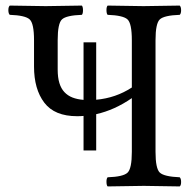

<svg xmlns="http://www.w3.org/2000/svg" viewBox="-20 -667 674 689"><path d="M325.2 -127H279.8V-251Q269.5 -250 256.8 -250Q175.8 -250 138.9 -298.6Q102.1 -347.2 102.1 -428.2V-522.9Q102.1 -583 86.4 -597.4Q70.8 -611.8 15.1 -613.8Q10.3 -617.7 10 -629.9Q9.8 -642.1 15.1 -647Q115.2 -645 144 -645Q176.3 -645 273.9 -647Q277.8 -642.1 277.8 -630.1Q277.8 -618.2 273.9 -613.8Q217.8 -611.8 202.4 -597.4Q187 -583 187 -522.9V-417Q187 -389.2 193.1 -369.1Q199.2 -349.1 211.2 -336.4Q223.1 -323.7 240 -317.1Q256.8 -310.5 279.8 -308.6V-515.1H325.2V-309.1Q395.5 -315.4 453.1 -353V-522.9Q453.1 -583 437.5 -597.4Q421.9 -611.8 366.2 -613.8Q362.3 -617.7 362.1 -629.9Q361.8 -642.1 366.2 -647Q466.3 -645 495.1 -645Q527.3 -645 625 -647Q629.9 -642.1 629.9 -630.1Q629.9 -618.2 625 -613.8Q568.8 -611.8 553.5 -597.4Q538.1 -583 538.1 -522.9V-122.1Q538.1 -62 553.5 -47.6Q568.8 -33.2 625 -30.8Q629.9 -25.9 629.9 -13.9Q629.9 -2 625 2Q524.9 0 496.1 0Q463.9 0 366.2 2Q362.3 -2 362.1 -13.9Q361.8 -25.9 366.2 -30.8Q422.4 -32.7 437.7 -47.4Q453.1 -62 453.1 -122.1V-314.9Q391.1 -272 325.2 -257.3Z"/></svg>

Font: Linux Libertine Capitals
Style: Small Caps
Weight: 400
Designer: Philipp H. Poll
Foundry: Philipp H. Poll
Version: Version 5.1.3